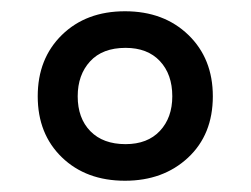

<svg xmlns="http://www.w3.org/2000/svg" viewBox="-20 -744 445 341"><path d="M202 -423Q133 -423 90 -464.5Q47 -506 47 -573Q47 -640 90 -682Q133 -724 202 -724Q271 -724 314.5 -682Q358 -640 358 -573Q358 -505 314 -464Q270 -423 202 -423ZM203 -488Q242 -488 264 -511.5Q286 -535 286 -573Q286 -612 264 -635.5Q242 -659 203 -659Q162 -659 140 -635Q118 -611 118 -573Q118 -534 140.5 -511Q163 -488 203 -488Z"/></svg>

Font: Noto Sans Kannada SemiCondensed Medium
Style: Regular
Weight: 500
Width: 4
Designer: Jelle Bosma - Monotype Design Team
Foundry: Monotype Imaging Inc.
Version: Version 2.005; ttfautohint (v1.8.4.7-5d5b)